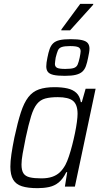

<svg xmlns="http://www.w3.org/2000/svg" viewBox="-20 -972 529 1000"><path d="M176 8Q125 8 94 -2Q63 -12 48.5 -36.5Q34 -61 34 -104Q34 -132 39.5 -169.5Q45 -207 55 -256Q72 -335 88.5 -386Q105 -437 127.5 -466Q150 -495 183 -506.5Q216 -518 264 -518Q302 -518 331 -511.5Q360 -505 378 -488Q396 -471 401 -440H406L426 -510H478L370 0H318L330 -75H325Q308 -40 286 -22Q264 -4 236 2Q208 8 176 8ZM195 -43Q228 -43 251.5 -51Q275 -59 291.5 -74.5Q308 -90 321 -114Q330 -131 339 -158Q348 -185 356 -216Q364 -247 370.5 -278.5Q377 -310 380.5 -336.5Q384 -363 384 -379Q384 -427 360.5 -446.5Q337 -466 281 -466Q242 -466 216 -459Q190 -452 172.5 -430.5Q155 -409 142 -367Q129 -325 114 -255Q104 -206 98 -172Q92 -138 92 -115Q92 -85 102 -69.5Q112 -54 135 -48.5Q158 -43 195 -43ZM318 -577Q279 -577 258 -582Q237 -587 229 -598Q221 -609 221 -626Q221 -635 222.5 -646.5Q224 -658 227 -672Q232 -698 238.5 -716.5Q245 -735 257 -746.5Q269 -758 290.5 -763Q312 -768 348 -768Q386 -768 407.5 -763Q429 -758 437.5 -747Q446 -736 446 -719Q446 -709 444 -698Q442 -687 439 -672Q434 -646 427.5 -628Q421 -610 409 -599Q397 -588 375.5 -582.5Q354 -577 318 -577ZM320 -613Q351 -613 365 -618Q379 -623 384.5 -636Q390 -649 395 -672Q397 -683 398.5 -691Q400 -699 400 -705Q400 -720 388.5 -726Q377 -732 345 -732Q316 -732 301.5 -727Q287 -722 281.5 -709Q276 -696 270 -672Q269 -662 267.5 -654Q266 -646 266 -639Q266 -625 277 -619Q288 -613 320 -613ZM299 -814 300 -819 398 -952H466L465 -947L345 -814Z"/></svg>

Font: Saira SemiCondensed Light
Style: Italic
Weight: 300
Width: 4
Italic angle: -12°
Designer: Hector Gatti with collaboration of the Omnibus-Type team
Foundry: Omnibus-Type
Version: Version 1.101